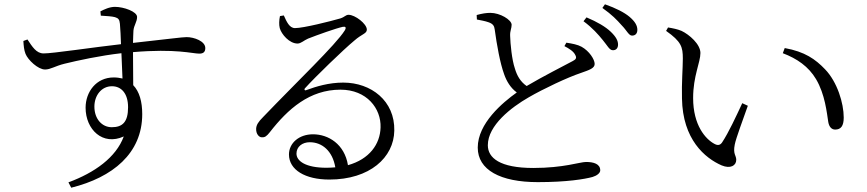

<svg xmlns="http://www.w3.org/2000/svg" viewBox="-20 -810 4040 895"><path d="M501 -217C455 -217 420 -256 420 -313C420 -364 452 -408 502 -408C545 -408 577 -375 577 -310C577 -241 551 -217 501 -217ZM450 -737C480 -735 501 -734 516 -730C532 -725 537 -719 539 -699C541 -674 543 -640 544 -604C426 -591 220 -560 183 -561C149 -561 130 -593 108 -626L89 -619C90 -599 92 -576 99 -559C110 -531 157 -486 190 -486C216 -486 236 -502 281 -513C342 -528 448 -551 546 -562C548 -517 550 -474 551 -444C538 -447 525 -449 510 -449C428 -449 379 -381 379 -308C379 -206 459 -129 557 -174C521 -76 421 -5 299 40L312 65C505 17 643 -95 643 -278C643 -336 630 -383 601 -413C601 -463 600 -519 600 -567C801 -584 877 -560 909 -560C928 -560 937 -568 937 -586C937 -618 885 -637 850 -637C829 -637 765 -628 600 -610C601 -634 601 -654 602 -667C604 -692 619 -708 619 -731C619 -756 557 -778 516 -778C490 -778 466 -766 448 -757Z M1502 -28C1405 -28 1362 -59 1362 -94C1362 -126 1389 -147 1424 -147C1481 -147 1530 -107 1543 -30C1530 -29 1516 -28 1502 -28ZM1285 -735C1281 -716 1280 -695 1284 -679C1292 -650 1329 -607 1367 -607C1383 -607 1397 -622 1416 -630C1459 -647 1546 -678 1578 -685C1590 -687 1596 -683 1587 -668C1545 -601 1364 -429 1207 -265C1184 -242 1175 -228 1174 -210C1173 -185 1188 -170 1200 -170C1215 -169 1223 -175 1238 -194C1322 -302 1423 -392 1567 -392C1690 -392 1757 -304 1754 -216C1752 -138 1702 -68 1602 -40C1586 -138 1511 -184 1439 -184C1374 -184 1327 -143 1327 -90C1327 -18 1403 27 1515 27C1704 27 1816 -76 1818 -201C1821 -340 1710 -425 1580 -425C1513 -425 1454 -407 1408 -390C1400 -386 1396 -394 1403 -400C1448 -450 1581 -579 1632 -621C1667 -652 1690 -653 1690 -672C1690 -699 1635 -741 1605 -741C1591 -741 1588 -731 1566 -724C1521 -711 1395 -679 1355 -679C1329 -679 1316 -709 1303 -738Z M2611 -595C2632 -584 2654 -571 2662 -553C2669 -540 2665 -533 2649 -525C2612 -505 2509 -453 2435 -409C2406 -429 2390 -457 2380 -491C2366 -532 2359 -605 2358 -643C2357 -667 2365 -677 2365 -695C2364 -718 2311 -750 2266 -750C2246 -750 2228 -747 2202 -740L2203 -719C2218 -716 2242 -712 2258 -706C2278 -699 2284 -689 2286 -673C2296 -600 2311 -516 2330 -464C2341 -432 2360 -400 2389 -379C2323 -332 2207 -235 2207 -122C2207 -18 2312 39 2487 39C2623 39 2705 25 2742 15C2762 9 2778 -3 2778 -16C2778 -46 2747 -55 2712 -55C2683 -55 2608 -27 2466 -27C2310 -27 2254 -74 2254 -133C2254 -226 2364 -310 2444 -356C2513 -396 2625 -449 2688 -470C2728 -484 2752 -492 2752 -512C2752 -533 2727 -572 2691 -592C2673 -602 2647 -607 2620 -611ZM2700 -711C2742 -680 2769 -649 2790 -623C2811 -598 2821 -576 2836 -576C2851 -575 2861 -585 2861 -602C2861 -620 2852 -638 2827 -662C2803 -685 2764 -708 2714 -729ZM2788 -773C2833 -741 2855 -718 2878 -692C2901 -669 2911 -644 2926 -644C2941 -644 2951 -653 2951 -671C2951 -691 2940 -710 2914 -732C2890 -752 2851 -772 2800 -790Z M3159 -351C3162 -160 3266 -73 3344 -39C3385 -22 3412 -38 3412 -65C3412 -86 3396 -91 3405 -136C3411 -167 3443 -251 3466 -317L3440 -329C3411 -267 3377 -193 3346 -146C3337 -133 3326 -131 3311 -139C3269 -161 3211 -226 3211 -353C3211 -456 3245 -519 3245 -563C3245 -604 3193 -649 3157 -666C3138 -674 3118 -678 3094 -682L3085 -666C3156 -616 3163 -591 3163 -537C3163 -492 3157 -423 3159 -351ZM3784 -441C3826 -370 3834 -285 3841 -241C3845 -218 3857 -206 3873 -206C3900 -206 3913 -223 3913 -262C3913 -329 3883 -428 3826 -487C3781 -534 3732 -569 3638 -586L3629 -562C3695 -537 3749 -500 3784 -441Z"/></svg>

Font: Source Han Serif AKR9
Style: Regular
Weight: 400
Designer: Ryoko NISHIZUKA 西塚涼子 (kana & ideographs); Frank Grießhammer (Latin, Greek & Cyrillic); Sandoll Communications 산돌커뮤니케이션, 
Foundry: Adobe Systems Incorporated
Version: Version 1.005;hotconv 1.0.107;makeotfexe 2.5.65593